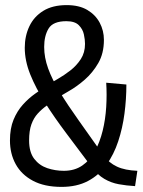

<svg xmlns="http://www.w3.org/2000/svg" viewBox="-20 -722 562 752"><path d="M221 10Q154 10 109 -14Q64 -38 41.5 -79Q19 -120 19 -172Q19 -219 33 -253Q47 -287 69.5 -312Q92 -337 117.5 -355Q143 -373 165 -388Q182 -399 206.5 -413Q231 -427 255.5 -446Q280 -465 296.5 -490.5Q313 -516 313 -550Q313 -567 308.5 -587.5Q304 -608 288.5 -623.5Q273 -639 240 -639Q188 -639 170.5 -610.5Q153 -582 153 -538Q153 -497 168.5 -454Q184 -411 214.5 -361Q245 -311 288.5 -250Q332 -189 387 -111Q397 -98 409.5 -87.5Q422 -77 438 -69.5Q454 -62 474 -58Q494 -54 518 -53L509 7Q475 5 445 -0.5Q415 -6 388.5 -21.5Q362 -37 338 -69Q287 -137 240 -199.5Q193 -262 156.5 -319.5Q120 -377 98.5 -430.5Q77 -484 77 -535Q77 -581 95 -619Q113 -657 149.5 -679.5Q186 -702 241 -702Q290 -702 322 -683Q354 -664 370.5 -633Q387 -602 387 -566Q387 -513 365 -475Q343 -437 312 -410Q281 -383 251 -366Q221 -349 206 -338Q184 -323 164 -309Q144 -295 128 -277.5Q112 -260 103 -235Q94 -210 94 -172Q94 -126 114 -100Q134 -74 165 -63.5Q196 -53 230 -53Q272 -53 302 -73.5Q332 -94 351.5 -129.5Q371 -165 382 -209.5Q393 -254 396 -303Q399 -352 396 -398L475 -391Q475 -334 467.5 -277Q460 -220 443 -168.5Q426 -117 397 -76.5Q368 -36 324.5 -13Q281 10 221 10Z"/></svg>

Font: Truculenta
Style: Regular
Weight: 400
Designer: Ivan Castro, Eva Sanz & Omnibus-Type Team
Foundry: Omnibus-Type
Version: Version 1.002